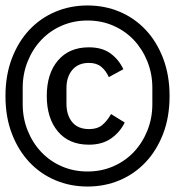

<svg xmlns="http://www.w3.org/2000/svg" viewBox="-20 -700 640 702"><path d="M300 -18Q237 -18 182.5 -41Q128 -64 87.5 -107Q47 -150 23.5 -211Q0 -272 0 -349Q0 -425 23.5 -486.5Q47 -548 87.5 -591Q128 -634 182.5 -657Q237 -680 300 -680Q363 -680 417.5 -657Q472 -634 512.5 -591Q553 -548 576.5 -486.5Q600 -425 600 -349Q600 -272 576.5 -211Q553 -150 512.5 -107Q472 -64 417.5 -41Q363 -18 300 -18ZM300 -73Q351 -73 394.5 -92Q438 -111 469.5 -144.5Q501 -178 519 -223Q537 -268 537 -319V-379Q537 -430 519 -475Q501 -520 469.5 -553.5Q438 -587 394.5 -606Q351 -625 300 -625Q249 -625 205.5 -606Q162 -587 130.5 -553.5Q99 -520 81 -475Q63 -430 63 -379V-319Q63 -268 81 -223Q99 -178 130.5 -144.5Q162 -111 205.5 -92Q249 -73 300 -73ZM305 -171Q232 -171 191.5 -219.5Q151 -268 151 -349Q151 -431 192 -479Q233 -527 305 -527Q353 -527 383.5 -505Q414 -483 431 -447L378 -418Q367 -442 350 -456Q333 -470 305 -470Q266 -470 244.5 -444.5Q223 -419 223 -378V-321Q223 -279 244 -253.5Q265 -228 306 -228Q336 -228 354 -243Q372 -258 386 -283L436 -252Q419 -217 386.5 -194Q354 -171 305 -171Z"/></svg>

Font: IBM Plex Mono
Style: Regular
Weight: 400
Monospace: yes
Designer: Mike Abbink, Paul van der Laan, Pieter van Rosmalen
Foundry: Bold Monday
Version: Version 2.3